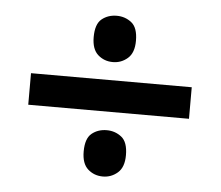

<svg xmlns="http://www.w3.org/2000/svg" viewBox="-41 -704 655 570"><g transform="rotate(5 286.0 -418.5)"><path d="M285 -520Q259 -520 240.5 -536.5Q222 -553 222 -589Q222 -628 240.5 -643Q259 -658 285 -658Q310 -658 329 -643Q348 -628 348 -589Q348 -553 329 -536.5Q310 -520 285 -520ZM46 -372V-466H525V-372ZM285 -179Q259 -179 240.5 -195.5Q222 -212 222 -248Q222 -287 240.5 -302Q259 -317 285 -317Q310 -317 329 -302Q348 -287 348 -248Q348 -212 329 -195.5Q310 -179 285 -179Z"/></g></svg>

Font: Noto Sans Telugu UI SemiBold
Style: Regular
Weight: 600
Designer: Jelle Bosma - Monotype Design Team
Foundry: Monotype Imaging Inc.
Version: Version 2.005; ttfautohint (v1.8.4.7-5d5b)